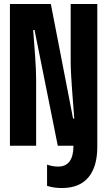

<svg xmlns="http://www.w3.org/2000/svg" viewBox="-20 -734 540 967"><path d="M30 0H162V-333C162 -398 154 -494 147 -583H154L271 0H350C350 68 325 105 273 105C252 105 233 101 217 95V202C241 210 266 213 293 213C416 213 470 131 470 6V-714H336V-421C336 -351 349 -209 354 -137H348L236 -714H30Z"/></svg>

Font: Noto Sans Mono ExtraCondensed ExtraBold
Style: Regular
Weight: 800
Width: 2
Designer: Monotype Design Team
Foundry: Monotype Imaging Inc.
Version: Version 2.014